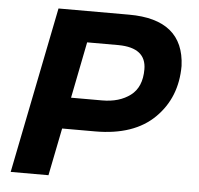

<svg xmlns="http://www.w3.org/2000/svg" viewBox="-51 -752 835 805"><g transform="rotate(5 366.5 -350.0)"><path d="M182 0H23L163 -700H460Q690 -700 698 -505Q698 -372 611 -286Q524 -200 361 -200H222ZM379 -332Q451 -332 497.5 -367Q544 -402 544 -477Q544 -568 427 -569H295L248 -332Z"/></g></svg>

Font: Argentum Sans SemiBold
Style: Italic
Weight: 600
Italic angle: -11°
Designer: Julieta Ulanovsky (font), Cristiano Sobral (main changes and remaster)
Foundry: Julieta Ulanovsky (font), Cristiano Sobral (main changes and remaster)
Version: Version 2.007;June 15, 2022;FontCreator 14.0.0.2814 64-bit; 